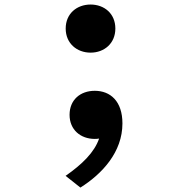

<svg xmlns="http://www.w3.org/2000/svg" viewBox="-20 -608 818 868"><path d="M408.5 20C415 20 421.5 19.5 428 18.5C407 80 352 134.5 276.5 187L343.5 240C442.5 177.5 533.5 79.5 533.5 -50C533.5 -151 478.5 -197.5 408.5 -197.5C343 -197.5 294.5 -156.5 294.5 -89C294.5 -21.5 344 20 408.5 20ZM277 -479C277 -411.5 328 -370 389.5 -370C451 -370 501.5 -411.5 501.5 -479C501.5 -547 451 -587.5 389.5 -587.5C328 -587.5 277 -547 277 -479Z"/></svg>

Font: Monaspace Neon Wide
Style: Bold
Weight: 700
Width: 7
Designer: Riley Cran & the Lettermatic Team
Foundry: Lettermatic
Version: Version 1.000 (Monaspace Neon)